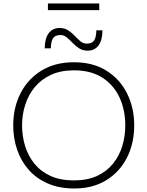

<svg xmlns="http://www.w3.org/2000/svg" viewBox="-20 -1088 858 1118"><path d="M412.5 9.5Q325 9.5 258.5 -19.5Q192 -48.5 147.2 -99.2Q102.5 -150 79.8 -216.5Q57 -283 57 -357.5Q57 -461.5 99.5 -544.8Q142 -628 221.2 -676.8Q300.5 -725.5 410.5 -725.5Q522 -725.5 600.5 -676Q679 -626.5 720.2 -543.2Q761.5 -460 761.5 -358Q761.5 -252.5 719 -169.5Q676.5 -86.5 598.5 -38.5Q520.5 9.5 412.5 9.5ZM410.5 -37.5Q489 -37.5 545.5 -63.8Q602 -90 638.5 -135.5Q675 -181 692.2 -238.2Q709.5 -295.5 709.5 -358Q709.5 -447 676.2 -519.8Q643 -592.5 576.5 -635.5Q510 -678.5 410.5 -678.5Q333.5 -678.5 276.8 -652.2Q220 -626 182.8 -581Q145.5 -536 127 -478.2Q108.5 -420.5 108.5 -358Q108.5 -294.5 126.5 -236.8Q144.5 -179 181.2 -134Q218 -89 275 -63.2Q332 -37.5 410.5 -37.5ZM490.5 -793Q461.5 -793 440.5 -806.8Q419.5 -820.5 402.5 -838.5Q385.5 -856.5 369 -870.2Q352.5 -884 332.5 -884Q301 -884 288.8 -865.2Q276.5 -846.5 276 -806.5H240.5Q240.5 -864 263.5 -894.5Q286.5 -925 327 -925Q356.5 -925 377.2 -911.2Q398 -897.5 415 -879.5Q432 -861.5 448.2 -847.8Q464.5 -834 485 -834Q516.5 -834 528.5 -853Q540.5 -872 541 -911.5H576.5Q576.5 -854 553.8 -823.5Q531 -793 490.5 -793ZM259 -1029V-1068H558V-1029Z"/></svg>

Font: Commissioner ExtraLight
Style: Regular
Weight: 200
Designer: Kostas Bartsokas
Foundry: Kostas Bartsokas
Version: Version 1.000; ttfautohint (v1.8.3)